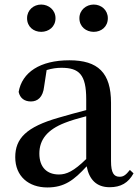

<svg xmlns="http://www.w3.org/2000/svg" viewBox="-20 -808 613 844"><path d="M161 -668C194 -668 224 -690 224 -728C224 -764 194 -788 161 -788C128 -788 99 -764 99 -728C99 -690 128 -668 161 -668ZM392 -668C425 -668 454 -690 454 -728C454 -764 425 -788 392 -788C359 -788 329 -764 329 -728C329 -690 359 -668 392 -668ZM462 15C511 15 544 -4 567 -46L551 -61C533 -38 522 -31 506 -31C481 -31 468 -47 468 -100V-356C468 -488 411 -543 285 -543C156 -543 77 -490 62 -404C68 -376 88 -362 116 -362C145 -362 169 -380 174 -428L185 -500C208 -507 229 -510 250 -510C328 -510 359 -480 359 -372V-324C318 -313 275 -302 239 -291C95 -250 47 -199 47 -117C47 -33 106 16 188 16C263 16 305 -16 361 -77C372 -19 404 15 462 15ZM359 -109C304 -55 272 -41 239 -41C188 -41 153 -71 153 -133C153 -194 188 -238 265 -268C290 -278 324 -288 359 -297Z"/></svg>

Font: GenKiMin2 TW SB
Style: Regular
Weight: 600
Version: Version 2.100;PS 2.1;hotconv 16.6.51;makeotf.lib2.5.65220 DE